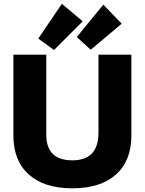

<svg xmlns="http://www.w3.org/2000/svg" viewBox="-20 -996 776 1029"><path d="M367.7 13.2Q216.8 13.2 134.3 -60.8Q51.8 -134.8 51.8 -270.5V-703.1H228V-274.4Q228 -136.7 367.7 -136.7Q507.8 -136.7 507.8 -285.2V-703.1H684.1V-270.5Q684.1 -134.8 601.6 -60.8Q519 13.2 367.7 13.2ZM269.5 -728 185.1 -789.1 311.5 -975.6 423.3 -881.8ZM466.3 -729.5 391.6 -797.4 533.7 -971.2 632.3 -869.1Z"/></svg>

Font: Schibsted Grotesk ExtraBold
Style: Regular
Weight: 800
Designer: Bakken & Baeck AS, Henrik Kongsvoll
Foundry: Schibsted ASA
Version: Version 1.100; ttfautohint (v1.8.4.7-5d5b);gftools[0.9.25]